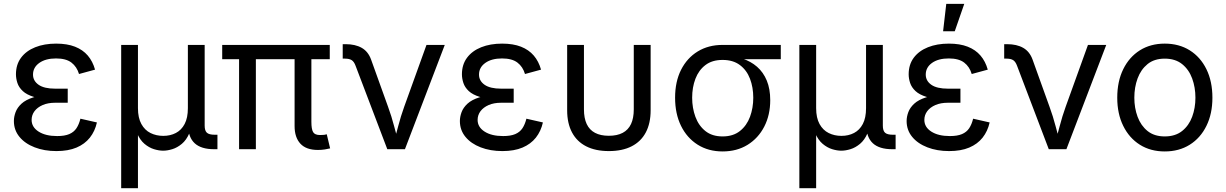

<svg xmlns="http://www.w3.org/2000/svg" viewBox="-20 -781 6417 1005"><path d="M275.4 9.8Q211.9 9.8 161.4 -9.8Q110.8 -29.3 81.8 -64.7Q52.7 -100.1 52.7 -147.5Q52.7 -169.9 61.5 -193.8Q70.3 -217.8 92.5 -238.3Q114.7 -258.8 155 -271.5Q195.3 -284.2 258.3 -284.2H334.5V-243.2H269Q231 -243.2 203.4 -231.2Q175.8 -219.2 160.6 -199Q145.5 -178.7 145.5 -153.3Q145.5 -115.7 181.9 -92.3Q218.3 -68.8 279.3 -68.8Q318.4 -68.8 342.5 -79.1Q366.7 -89.4 380.1 -109.6Q393.6 -129.9 400.9 -159.7L487.3 -140.1Q477.1 -94.2 450.4 -60.5Q423.8 -26.9 380.4 -8.5Q336.9 9.8 275.4 9.8ZM258.3 -261.7Q196.8 -261.7 158.2 -273.4Q119.6 -285.2 99.1 -304.4Q78.6 -323.7 71 -346.9Q63.5 -370.1 63.5 -392.1Q63.5 -442.9 90.1 -478.8Q116.7 -514.6 164.3 -533.7Q211.9 -552.7 273.9 -552.7Q331.5 -552.7 372.6 -536.6Q413.6 -520.5 439.5 -490.2Q465.3 -460 477.5 -416.5L393.6 -393.6Q382.3 -431.6 354 -453.4Q325.7 -475.1 273.4 -475.1Q218.8 -475.1 185.8 -451.7Q152.8 -428.2 152.8 -390.6Q152.8 -357.9 181.9 -337.4Q210.9 -316.9 269 -316.9H334.5V-261.7Z M614.3 204.1V-545.9H702.1V-214.8Q702.1 -164.1 720 -131.8Q737.8 -99.6 767.8 -84.7Q797.9 -69.8 834.5 -69.8Q871.6 -69.8 900.6 -85Q929.7 -100.1 946.5 -132.1Q963.4 -164.1 963.4 -214.8V-545.9H1051.3V-123.5Q1051.3 -96.7 1063 -86.2Q1074.7 -75.7 1104 -75.7H1118.2V0H1100.6Q1032.7 0 999 -31.2Q965.3 -62.5 965.3 -122.6V-171.9H985.8Q985.8 -117.7 970.7 -82.8Q955.6 -47.9 931.9 -28.1Q908.2 -8.3 882.1 -0.2Q856 7.8 834 7.8Q812 7.8 785.9 -0.2Q759.8 -8.3 736.3 -28.1Q712.9 -47.9 697.8 -82.8Q682.6 -117.7 682.6 -171.9H702.1V204.1Z M1644 3.9Q1582.5 3.9 1552.2 -29.1Q1522 -62 1522 -121.1V-518.1H1609.9V-143.1Q1609.9 -105 1618.9 -89.6Q1627.9 -74.2 1655.3 -74.2Q1669.4 -74.2 1676.8 -75.2Q1684.1 -76.2 1690.4 -78.1L1708 -4.4Q1697.3 -1.5 1680.4 1.2Q1663.6 3.9 1644 3.9ZM1231.4 0V-518.1H1319.3V0ZM1143.1 -471.2V-545.9H1706.1V-471.2Z M2007.3 0 1841.3 -436.5Q1833.5 -458 1821 -466.1Q1808.6 -474.1 1786.1 -474.1H1773.9V-549.8H1788.6Q1839.8 -549.8 1873.5 -530.5Q1907.2 -511.2 1922.4 -469.2L2011.2 -222.2Q2029.8 -171.4 2042.7 -121.6Q2055.7 -71.8 2069.8 -24.9H2037.6Q2051.8 -71.8 2064.7 -121.8Q2077.6 -171.9 2095.7 -222.2L2212.4 -545.9H2308.1L2099.6 0Z M2609.9 9.8Q2546.4 9.8 2495.8 -9.8Q2445.3 -29.3 2416.3 -64.7Q2387.2 -100.1 2387.2 -147.5Q2387.2 -169.9 2396 -193.8Q2404.8 -217.8 2427 -238.3Q2449.2 -258.8 2489.5 -271.5Q2529.8 -284.2 2592.8 -284.2H2668.9V-243.2H2603.5Q2565.4 -243.2 2537.8 -231.2Q2510.3 -219.2 2495.1 -199Q2480 -178.7 2480 -153.3Q2480 -115.7 2516.4 -92.3Q2552.7 -68.8 2613.8 -68.8Q2652.8 -68.8 2677 -79.1Q2701.2 -89.4 2714.6 -109.6Q2728 -129.9 2735.4 -159.7L2821.8 -140.1Q2811.5 -94.2 2784.9 -60.5Q2758.3 -26.9 2714.8 -8.5Q2671.4 9.8 2609.9 9.8ZM2592.8 -261.7Q2531.2 -261.7 2492.7 -273.4Q2454.1 -285.2 2433.6 -304.4Q2413.1 -323.7 2405.5 -346.9Q2397.9 -370.1 2397.9 -392.1Q2397.9 -442.9 2424.6 -478.8Q2451.2 -514.6 2498.8 -533.7Q2546.4 -552.7 2608.4 -552.7Q2666 -552.7 2707 -536.6Q2748 -520.5 2773.9 -490.2Q2799.8 -460 2812 -416.5L2728 -393.6Q2716.8 -431.6 2688.5 -453.4Q2660.2 -475.1 2607.9 -475.1Q2553.2 -475.1 2520.3 -451.7Q2487.3 -428.2 2487.3 -390.6Q2487.3 -357.9 2516.4 -337.4Q2545.4 -316.9 2603.5 -316.9H2668.9V-261.7Z M3167 9.8Q3097.2 9.8 3048.3 -15.1Q2999.5 -40 2974.1 -87.9Q2948.7 -135.7 2948.7 -204.1V-545.9H3036.6V-208.5Q3036.6 -162.6 3051 -131.8Q3065.4 -101.1 3094.5 -85.7Q3123.5 -70.3 3167 -70.3Q3210.4 -70.3 3239.5 -85.7Q3268.6 -101.1 3283 -131.8Q3297.4 -162.6 3297.4 -208.5V-545.9H3385.7V-204.1Q3385.7 -135.7 3360.4 -87.9Q3335 -40 3286.1 -15.1Q3237.3 9.8 3167 9.8Z M3762.2 11.7Q3688 11.7 3631.8 -23.7Q3575.7 -59.1 3544.7 -122.3Q3513.7 -185.5 3513.7 -269.5Q3513.7 -353.5 3544.9 -415.5Q3576.2 -477.5 3632.1 -511.7Q3688 -545.9 3762.2 -545.9H4066.9V-471.2H3827.6L3762.2 -467.3Q3707.5 -467.3 3672.4 -440.4Q3637.2 -413.6 3620.1 -368.7Q3603 -323.7 3603 -269.5Q3603 -215.8 3620.1 -169.4Q3637.2 -123 3672.4 -95Q3707.5 -66.9 3762.2 -66.9Q3817.4 -66.9 3853 -95.2Q3888.7 -123.5 3905.8 -169.7Q3922.9 -215.8 3922.9 -269.5Q3922.9 -323.7 3905.8 -368.7Q3888.7 -413.6 3853 -440.4Q3817.4 -467.3 3762.2 -467.3V-489.3Q3817.9 -489.3 3863.8 -474.9Q3909.7 -460.4 3942.6 -431.6Q3975.6 -402.8 3993.7 -359.1Q4011.7 -315.4 4011.7 -256.8Q4011.7 -179.2 3980.5 -118.4Q3949.2 -57.6 3893.1 -22.9Q3836.9 11.7 3762.2 11.7Z M4164.1 204.1V-545.9H4252V-214.8Q4252 -164.1 4269.8 -131.8Q4287.6 -99.6 4317.6 -84.7Q4347.7 -69.8 4384.3 -69.8Q4421.4 -69.8 4450.4 -85Q4479.5 -100.1 4496.3 -132.1Q4513.2 -164.1 4513.2 -214.8V-545.9H4601.1V-123.5Q4601.1 -96.7 4612.8 -86.2Q4624.5 -75.7 4653.8 -75.7H4668V0H4650.4Q4582.5 0 4548.8 -31.2Q4515.1 -62.5 4515.1 -122.6V-171.9H4535.6Q4535.6 -117.7 4520.5 -82.8Q4505.4 -47.9 4481.7 -28.1Q4458 -8.3 4431.9 -0.2Q4405.8 7.8 4383.8 7.8Q4361.8 7.8 4335.7 -0.2Q4309.6 -8.3 4286.1 -28.1Q4262.7 -47.9 4247.6 -82.8Q4232.4 -117.7 4232.4 -171.9H4252V204.1Z M4948.2 9.8Q4884.8 9.8 4834.2 -9.8Q4783.7 -29.3 4754.6 -64.7Q4725.6 -100.1 4725.6 -147.5Q4725.6 -169.9 4734.4 -193.8Q4743.2 -217.8 4765.4 -238.3Q4787.6 -258.8 4827.9 -271.5Q4868.2 -284.2 4931.2 -284.2H5007.3V-243.2H4941.9Q4903.8 -243.2 4876.2 -231.2Q4848.6 -219.2 4833.5 -199Q4818.4 -178.7 4818.4 -153.3Q4818.4 -115.7 4854.7 -92.3Q4891.1 -68.8 4952.1 -68.8Q4991.2 -68.8 5015.4 -79.1Q5039.6 -89.4 5053 -109.6Q5066.4 -129.9 5073.7 -159.7L5160.2 -140.1Q5149.9 -94.2 5123.3 -60.5Q5096.7 -26.9 5053.2 -8.5Q5009.8 9.8 4948.2 9.8ZM4931.2 -261.7Q4869.6 -261.7 4831.1 -273.4Q4792.5 -285.2 4772 -304.4Q4751.5 -323.7 4743.9 -346.9Q4736.3 -370.1 4736.3 -392.1Q4736.3 -442.9 4762.9 -478.8Q4789.6 -514.6 4837.2 -533.7Q4884.8 -552.7 4946.8 -552.7Q5004.4 -552.7 5045.4 -536.6Q5086.4 -520.5 5112.3 -490.2Q5138.2 -460 5150.4 -416.5L5066.4 -393.6Q5055.2 -431.6 5026.9 -453.4Q4998.5 -475.1 4946.3 -475.1Q4891.6 -475.1 4858.6 -451.7Q4825.7 -428.2 4825.7 -390.6Q4825.7 -357.9 4854.7 -337.4Q4883.8 -316.9 4941.9 -316.9H5007.3V-261.7ZM4916.5 -617.2 4933.1 -760.7H5027.3L4977.5 -617.2Z M5469.7 0 5303.7 -436.5Q5295.9 -458 5283.4 -466.1Q5271 -474.1 5248.5 -474.1H5236.3V-549.8H5251Q5302.2 -549.8 5335.9 -530.5Q5369.6 -511.2 5384.8 -469.2L5473.6 -222.2Q5492.2 -171.4 5505.1 -121.6Q5518.1 -71.8 5532.2 -24.9H5500Q5514.2 -71.8 5527.1 -121.8Q5540 -171.9 5558.1 -222.2L5674.8 -545.9H5770.5L5562 0Z M6076.7 11.7Q6002.4 11.7 5946.5 -23.4Q5890.6 -58.6 5859.4 -122.1Q5828.1 -185.5 5828.1 -269.5Q5828.1 -355 5859.4 -418.7Q5890.6 -482.4 5946.5 -517.6Q6002.4 -552.7 6076.7 -552.7Q6151.4 -552.7 6207.5 -517.6Q6263.7 -482.4 6294.9 -418.7Q6326.2 -355 6326.2 -269.5Q6326.2 -185.5 6294.9 -122.1Q6263.7 -58.6 6207.5 -23.4Q6151.4 11.7 6076.7 11.7ZM6076.7 -66.9Q6131.8 -66.9 6167.5 -95.2Q6203.1 -123.5 6220.2 -169.7Q6237.3 -215.8 6237.3 -269.5Q6237.3 -323.7 6220.2 -370.4Q6203.1 -417 6167.5 -445.6Q6131.8 -474.1 6076.7 -474.1Q6022 -474.1 5986.8 -445.6Q5951.7 -417 5934.6 -370.6Q5917.5 -324.2 5917.5 -269.5Q5917.5 -215.8 5934.6 -169.7Q5951.7 -123.5 5986.8 -95.2Q6022 -66.9 6076.7 -66.9Z"/></svg>

Font: Inter Variable LoSnoCo
Style: Regular
Weight: 400
Designer: Rasmus Andersson
Foundry: rsms
Version: Version 4.000;git-a52131595; featfreeze: case,dlig,ss01,ss02